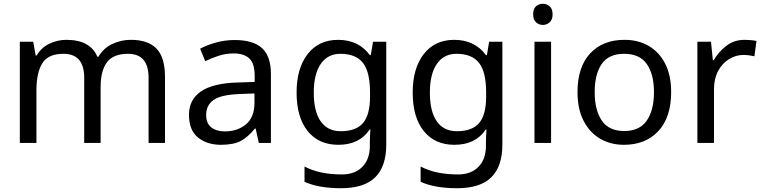

<svg xmlns="http://www.w3.org/2000/svg" viewBox="-20 -757 4042 1017"><path d="M673 -546Q764 -546 809 -499.5Q854 -453 854 -349V0H767V-345Q767 -472 658 -472Q580 -472 546.5 -427Q513 -382 513 -296V0H426V-345Q426 -472 316 -472Q235 -472 204 -422Q173 -372 173 -278V0H85V-536H156L169 -463H174Q199 -505 241.5 -525.5Q284 -546 332 -546Q458 -546 496 -456H501Q528 -502 574.5 -524Q621 -546 673 -546Z M1223 -545Q1321 -545 1368 -502Q1415 -459 1415 -365V0H1351L1334 -76H1330Q1295 -32 1256.5 -11Q1218 10 1150 10Q1077 10 1029 -28.5Q981 -67 981 -149Q981 -229 1044 -272.5Q1107 -316 1238 -320L1329 -323V-355Q1329 -422 1300 -448Q1271 -474 1218 -474Q1176 -474 1138 -461.5Q1100 -449 1067 -433L1040 -499Q1075 -518 1123 -531.5Q1171 -545 1223 -545ZM1249 -259Q1149 -255 1110.5 -227Q1072 -199 1072 -148Q1072 -103 1099.5 -82Q1127 -61 1170 -61Q1238 -61 1283 -98.5Q1328 -136 1328 -214V-262Z M1771 -546Q1824 -546 1866.5 -526Q1909 -506 1939 -465H1944L1956 -536H2026V9Q2026 124 1967.5 182Q1909 240 1786 240Q1668 240 1593 206V125Q1672 167 1791 167Q1860 167 1899.5 126.5Q1939 86 1939 16V-5Q1939 -17 1940 -39.5Q1941 -62 1942 -71H1938Q1884 10 1772 10Q1668 10 1609.5 -63Q1551 -136 1551 -267Q1551 -395 1609.5 -470.5Q1668 -546 1771 -546ZM1783 -472Q1716 -472 1679 -418.5Q1642 -365 1642 -266Q1642 -167 1678.5 -114.5Q1715 -62 1785 -62Q1866 -62 1903 -105.5Q1940 -149 1940 -246V-267Q1940 -377 1902 -424.5Q1864 -472 1783 -472Z M2386 -546Q2439 -546 2481.5 -526Q2524 -506 2554 -465H2559L2571 -536H2641V9Q2641 124 2582.5 182Q2524 240 2401 240Q2283 240 2208 206V125Q2287 167 2406 167Q2475 167 2514.5 126.5Q2554 86 2554 16V-5Q2554 -17 2555 -39.5Q2556 -62 2557 -71H2553Q2499 10 2387 10Q2283 10 2224.5 -63Q2166 -136 2166 -267Q2166 -395 2224.5 -470.5Q2283 -546 2386 -546ZM2398 -472Q2331 -472 2294 -418.5Q2257 -365 2257 -266Q2257 -167 2293.5 -114.5Q2330 -62 2400 -62Q2481 -62 2518 -105.5Q2555 -149 2555 -246V-267Q2555 -377 2517 -424.5Q2479 -472 2398 -472Z M2856 -737Q2876 -737 2891.5 -723.5Q2907 -710 2907 -681Q2907 -653 2891.5 -639Q2876 -625 2856 -625Q2834 -625 2819 -639Q2804 -653 2804 -681Q2804 -710 2819 -723.5Q2834 -737 2856 -737ZM2899 -536V0H2811V-536Z M3535 -269Q3535 -136 3467.5 -63Q3400 10 3285 10Q3214 10 3158.5 -22.5Q3103 -55 3071 -117.5Q3039 -180 3039 -269Q3039 -402 3106 -474Q3173 -546 3288 -546Q3361 -546 3416.5 -513.5Q3472 -481 3503.5 -419.5Q3535 -358 3535 -269ZM3130 -269Q3130 -174 3167.5 -118.5Q3205 -63 3287 -63Q3368 -63 3406 -118.5Q3444 -174 3444 -269Q3444 -364 3406 -418Q3368 -472 3286 -472Q3204 -472 3167 -418Q3130 -364 3130 -269Z M3924 -546Q3939 -546 3956.5 -544.5Q3974 -543 3987 -540L3976 -459Q3963 -462 3947.5 -464Q3932 -466 3918 -466Q3877 -466 3841 -443.5Q3805 -421 3783.5 -380.5Q3762 -340 3762 -286V0H3674V-536H3746L3756 -438H3760Q3786 -482 3827 -514Q3868 -546 3924 -546Z"/></svg>

Font: Noto Sans Old Hungarian
Style: Regular
Weight: 400
Designer: Monotype Design Team
Foundry: Monotype Imaging Inc.
Version: Version 2.005; ttfautohint (v1.8.4.7-5d5b)